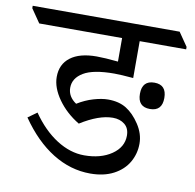

<svg xmlns="http://www.w3.org/2000/svg" viewBox="-114 -695 773 761"><g transform="rotate(10 272.5 -314.5)"><path d="M586.4 -567.4V-557.6H399.4V-409.2Q349.1 -413.6 322.8 -413.6Q238.3 -413.6 199.2 -390.1Q160.2 -366.7 160.2 -328.1Q160.2 -292.5 194.3 -269.5Q226.1 -289.1 258.8 -298.6Q291.5 -308.1 316.9 -308.1Q360.4 -308.1 390.4 -289.6Q420.4 -271 444.8 -233.9Q469.2 -196.8 469.2 -157.2Q469.2 -116.7 449.5 -82.3Q429.7 -47.9 390.6 -27.3Q351.6 -6.8 296.9 -6.8Q217.3 -6.8 145.3 -51.5Q73.2 -96.2 13.7 -182.6L49.8 -208.5Q94.7 -143.6 149.7 -108.6Q204.6 -73.7 260.7 -73.7Q327.6 -73.7 371.1 -103.5Q414.6 -133.3 414.6 -179.7Q414.6 -209.5 395.5 -224.9Q376.5 -240.2 348.1 -240.2Q292 -240.2 218.3 -193.8Q165.5 -225.6 132.8 -271.7Q100.1 -317.9 100.1 -361.3Q100.1 -412.1 137 -440.2Q173.8 -468.3 242.2 -468.3Q274.9 -468.3 328.6 -462.9V-557.6H-4.9L-42.5 -612.3V-622.1H548.8ZM534.7 -352.5Q534.7 -299.8 485.8 -299.8Q436.5 -299.8 436.5 -352.5Q436.5 -405.8 485.8 -405.8Q534.7 -405.8 534.7 -352.5Z"/></g></svg>

Font: Noto Serif Devanagari
Style: Regular
Weight: 400
Designer: Monotype Design Team
Foundry: Monotype Imaging Inc.
Version: Version 1.01